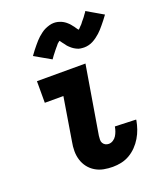

<svg xmlns="http://www.w3.org/2000/svg" viewBox="-142 -854 794 952"><g transform="rotate(-20 254.5 -378.5)"><path d="M288 8Q264 8 240.5 3.5Q217 -1 197 -13Q177 -25 163 -43Q149 -61 142 -83.5Q135 -106 135 -130.5Q135 -155 140 -180L177 -406H79V-520H335L275 -161Q274 -151 273.5 -141Q273 -131 277.5 -123Q282 -115 290 -110.5Q298 -106 308 -106Q320 -106 331 -113Q342 -120 348.5 -130.5Q355 -141 359 -152.5Q363 -164 365 -175V-177L476 -173V-169Q472 -147 464.5 -125Q457 -103 444.5 -82Q432 -61 415 -43.5Q398 -26 377.5 -14Q357 -2 334 3Q311 8 288 8ZM189 -595 103 -644Q112 -657 121 -668.5Q130 -680 138 -689.5Q146 -699 153.5 -707.5Q161 -716 169 -723Q177 -730 187.5 -738Q198 -746 209 -751Q220 -756 232 -759.5Q244 -763 256 -763Q261 -763 265.5 -762.5Q270 -762 275 -761Q280 -760 284 -758.5Q288 -757 292.5 -755.5Q297 -754 301 -751.5Q305 -749 308.5 -747Q312 -745 315 -742.5Q318 -740 322 -736.5Q326 -733 329.5 -729.5Q333 -726 335.5 -722.5Q338 -719 340.5 -716Q343 -713 345.5 -710Q348 -707 350.5 -702.5Q353 -698 356.5 -694Q360 -690 362.5 -687Q365 -684 365 -682Q363 -682 360.5 -682.5Q358 -683 356 -683H353Q353 -684 356.5 -686Q360 -688 364 -691.5Q368 -695 369.5 -697Q371 -699 373 -701Q375 -703 377 -705Q379 -707 381.5 -709.5Q384 -712 385.5 -714.5Q387 -717 389.5 -720Q392 -723 394.5 -726Q397 -729 400 -732.5Q403 -736 406 -740Q409 -744 411.5 -748Q414 -752 417.5 -756Q421 -760 423 -765L509 -715Q500 -702 491 -691Q482 -680 474 -670Q466 -660 458.5 -652Q451 -644 443.5 -637Q436 -630 425 -622Q414 -614 403.5 -608.5Q393 -603 381 -600Q369 -597 357 -597Q352 -597 347.5 -597.5Q343 -598 338 -598.5Q333 -599 328.5 -600.5Q324 -602 320 -604Q316 -606 312 -608Q308 -610 304.5 -612.5Q301 -615 297.5 -617.5Q294 -620 290.5 -623.5Q287 -627 283.5 -630Q280 -633 277.5 -636.5Q275 -640 272.5 -643.5Q270 -647 267.5 -650Q265 -653 262 -657Q259 -661 256 -665.5Q253 -670 250 -672.5Q247 -675 248 -677H259Q260 -677 260 -676Q259 -675 256 -673Q253 -671 249 -667.5Q245 -664 243 -662.5Q241 -661 239 -659Q237 -657 235.5 -654.5Q234 -652 231.5 -649.5Q229 -647 227 -644.5Q225 -642 222.5 -639Q220 -636 217.5 -633Q215 -630 212.5 -626.5Q210 -623 207 -619.5Q204 -616 201 -612Q198 -608 195 -603.5Q192 -599 189 -595Z"/></g></svg>

Font: Iosevka Heavy
Style: Italic
Weight: 900
Italic angle: -9°
Monospace: yes
Designer: Belleve Invis
Foundry: Belleve Invis
Version: Version 32.5.0; ttfautohint (v1.8.4)